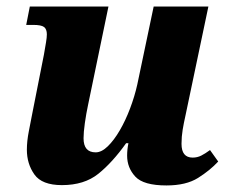

<svg xmlns="http://www.w3.org/2000/svg" viewBox="-20 -556 700 586"><path d="M488 10Q418 10 393 -17Q368 -44 368 -81Q368 -100 372 -119H365Q323 -60 280 -25.5Q237 9 169 9Q108 9 85 -23.5Q62 -56 62 -99Q62 -125 68 -155.5Q74 -186 79 -212L114 -389Q118 -412 120.5 -427Q123 -442 123 -451Q123 -467 114.5 -473.5Q106 -480 81 -480H60L71 -536H311L249 -237Q243 -209 239 -180.5Q235 -152 235 -134Q235 -91 272 -91Q290 -91 309 -109.5Q328 -128 345.5 -158Q363 -188 377 -225Q391 -262 399 -298L449 -536H616L546 -203Q541 -181 537.5 -160Q534 -139 534 -117Q534 -75 568 -75Q582 -75 594 -81Q606 -87 621 -98L646 -63Q621 -36 584.5 -13Q548 10 488 10Z"/></svg>

Font: Noto Serif SemiCondensed ExtraBold
Style: Italic
Weight: 800
Width: 4
Italic angle: -12°
Designer: Monotype Design Team
Foundry: Monotype Imaging Inc.
Version: Version 2.014; ttfautohint (v1.8.4.7-5d5b)